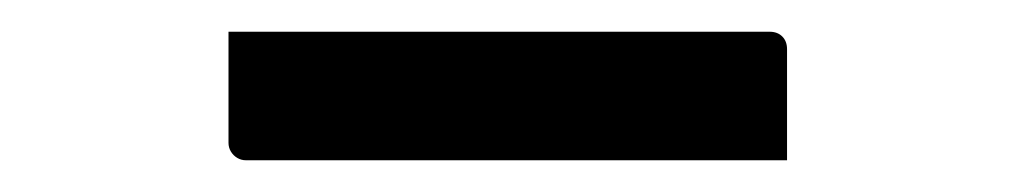

<svg xmlns="http://www.w3.org/2000/svg" viewBox="-20 -774 640 121"><path d="M124 -754H465Q470 -754 473 -751Q476 -748 476 -743Q476 -731 476 -719.5Q476 -708 476 -697Q476 -686 476 -673H135Q132 -673 129.5 -674.5Q127 -676 125.5 -678.5Q124 -681 124 -684Q124 -697 124 -708Q124 -719 124 -730.5Q124 -742 124 -754Z"/></svg>

Font: Recursive Monospace
Style: Regular
Weight: 400
Version: Version 1.047